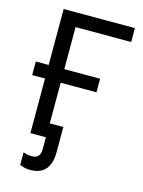

<svg xmlns="http://www.w3.org/2000/svg" viewBox="-133 -792 797 1067"><g transform="rotate(15 265.0 -258.0)"><path d="M507 -714V-634H187V-392H393V-314H187V0H97V-314H23V-392H97V-714ZM148 198Q129 198 113.5 194Q98 190 88 186V113Q96 116 109 119Q122 122 138 122Q186 122 186 70V0H176V-80H265V65Q265 129 236.5 163.5Q208 198 148 198Z"/></g></svg>

Font: Noto IKEA Arabic
Style: Regular
Weight: 400
Designer: Monotype Design Team
Foundry: Monotype Imaging Inc.
Version: Version 1.200